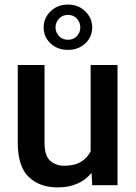

<svg xmlns="http://www.w3.org/2000/svg" viewBox="-20 -814 596 844"><path d="M385.3 0 382.3 -54.2Q357.9 -23.9 320.8 -7.1Q283.7 9.8 232.9 9.8Q154.8 9.8 106.4 -36.1Q58.1 -82 58.1 -187V-528.3H175.8V-186Q175.8 -128.4 201.2 -106.9Q226.6 -85.4 261.7 -85.4Q308.1 -85.4 336.2 -102.8Q364.3 -120.1 378.4 -148.9V-528.3H496.6V0ZM171.9 -693.4Q171.9 -734.9 202.4 -764.4Q232.9 -793.9 278.8 -793.9Q324.2 -793.9 354.7 -764.4Q385.3 -734.9 385.3 -693.4Q385.3 -651.4 354.7 -623Q324.2 -594.7 278.8 -594.7Q232.9 -594.7 202.4 -623Q171.9 -651.4 171.9 -693.4ZM224.1 -693.4Q224.1 -671.9 239.3 -655.5Q254.4 -639.2 278.8 -639.2Q303.2 -639.2 318.1 -655.3Q333 -671.4 333 -693.4Q333 -715.3 318.1 -731.9Q303.2 -748.5 278.8 -748.5Q254.4 -748.5 239.3 -731.9Q224.1 -715.3 224.1 -693.4Z"/></svg>

Font: Vazirmatn FD Medium
Style: Regular
Weight: 500
Designer: Saber Rastikerdar
Foundry: Saber Rastikerdar
Version: Version 33.003